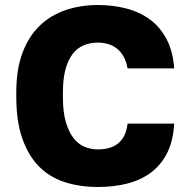

<svg xmlns="http://www.w3.org/2000/svg" viewBox="-20 -733 750 766"><path d="M370 13Q298 13 238 -6.5Q178 -26 135.5 -69Q93 -112 69 -180.5Q45 -249 45 -346V-365Q45 -457 70 -523Q95 -589 139 -631Q183 -673 242.5 -693Q302 -713 370 -713Q431 -713 484.5 -699Q538 -685 578.5 -655Q619 -625 644.5 -577Q670 -529 675 -460H489Q484 -488 473 -507.5Q462 -527 446 -539.5Q430 -552 410.5 -557.5Q391 -563 370 -563Q340 -563 314.5 -552.5Q289 -542 270.5 -518.5Q252 -495 241.5 -457Q231 -419 231 -365V-344Q231 -286 242.5 -246.5Q254 -207 273 -182.5Q292 -158 317 -147.5Q342 -137 370 -137Q396 -137 416.5 -143Q437 -149 452 -161.5Q467 -174 476.5 -193.5Q486 -213 489 -240H675Q671 -170 646.5 -122Q622 -74 581.5 -44Q541 -14 487 -0.5Q433 13 370 13Z"/></svg>

Font: Golos Text VF
Style: Regular
Weight: 400
Designer: A.Korolkova, Vitaly Kuzmin
Foundry: ParaType Ltd
Version: Version 2.003